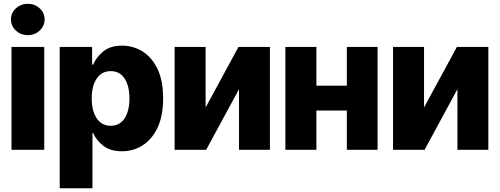

<svg xmlns="http://www.w3.org/2000/svg" viewBox="-20 -795 2653 1019"><path d="M41 0V-545.9H214.8V0ZM127.4 -608.4Q90.8 -608.4 64.5 -632.8Q38.1 -657.2 38.1 -691.9Q38.1 -726.6 64.5 -750.7Q90.8 -774.9 127.4 -774.9Q164.6 -774.9 190.7 -750.7Q216.8 -726.6 216.8 -691.9Q216.8 -657.2 190.7 -632.8Q164.6 -608.4 127.4 -608.4Z M296.9 204.1V-545.9H468.8V-452.1H474.6Q489.7 -489.7 526.9 -521.2Q564 -552.7 628.9 -552.7Q685.5 -552.7 735.1 -522.7Q784.7 -492.7 815.2 -430.7Q845.7 -368.7 845.7 -272.5Q845.7 -179.7 816.2 -117.4Q786.6 -55.2 737.1 -23.7Q687.5 7.8 627.4 7.8Q565.4 7.8 528.1 -21.5Q490.7 -50.8 474.6 -88.9H470.7V204.1ZM567.4 -127.4Q615.7 -127.4 641.4 -167Q667 -206.5 667 -272.5Q667 -338.4 641.4 -377.9Q615.7 -417.5 567.4 -417.5Q520 -417.5 493.4 -378.4Q466.8 -339.4 466.8 -272.5Q466.8 -206.5 493.4 -167Q520 -127.4 567.4 -127.4Z M1071.3 -224.6 1245.6 -545.9H1412.6V0H1248.5V-321.8L1074.2 0H906.7V-545.9H1071.3Z M1659.2 -545.9V-340.3H1820.8V-545.9H1983.9V0H1820.8V-208.5H1659.2V0H1494.6V-545.9Z M2230.5 -224.6 2404.8 -545.9H2571.8V0H2407.7V-321.8L2233.4 0H2065.9V-545.9H2230.5Z"/></svg>

Font: Inter Tight ExtraBold
Style: Regular
Weight: 800
Designer: Rasmus Andersson
Foundry: rsms
Version: Version 3.004; ttfautohint (v1.8.4.7-5d5b)